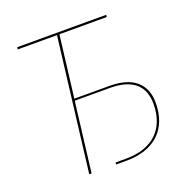

<svg xmlns="http://www.w3.org/2000/svg" viewBox="-126 -817 907 933"><g transform="rotate(-20 328.0 -350.0)"><path d="M521.5 -700 520 -689H275.5L236.5 -370H418Q508 -370 554.8 -330.5Q601.5 -291 601.5 -216Q601.5 -165.5 586 -125.2Q570.5 -85 541.2 -57.2Q512 -29.5 469 -14.8Q426 0 371.5 0H318L319 -10H373Q424.5 -10 464.8 -23.8Q505 -37.5 532.8 -63.8Q560.5 -90 575 -128.2Q589.5 -166.5 589.5 -215.5Q589.5 -287.5 545.5 -323.8Q501.5 -360 417 -360H235L191 0H179L263 -689H60L61.5 -700Z"/></g></svg>

Font: Lato Hairline
Style: Italic
Weight: 100
Italic angle: -7°
Designer: Lukasz Dziedzic
Foundry: tyPoland Lukasz Dziedzic
Version: Version 2.007; 2014-02-27